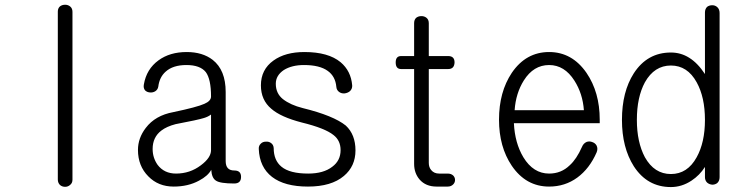

<svg xmlns="http://www.w3.org/2000/svg" viewBox="-20 -754 3040 793"><path d="M218.8 -706.1V-12.7Q218.8 1 227.5 9.8Q236.3 17.6 249 17.6Q260.7 17.6 269.5 9.8Q279.3 2 279.3 -11.7V-705.1Q279.3 -719.7 269.5 -727.5Q260.7 -734.4 249 -734.4Q236.3 -734.4 227.5 -727.5Q218.8 -719.7 218.8 -706.1Z M851.6 -133.8Q851.6 -102.5 809.6 -71.3Q764.6 -37.1 707 -37.1Q658.2 -37.1 630.9 -73.2Q610.4 -102.5 610.4 -138.7Q610.4 -187.5 646.5 -214.8Q668 -231.4 705.1 -241.2Q797.9 -258.8 822.3 -266.6Q838.9 -271.5 850.6 -280.3H851.6ZM751 -539.1Q681.6 -539.1 634.8 -504.9Q585 -468.8 574.2 -405.3Q571.3 -390.6 579.1 -380.9Q586.9 -373 599.6 -372.1Q611.3 -371.1 621.1 -377Q631.8 -383.8 633.8 -396.5Q638.7 -435.5 664.1 -458Q694.3 -485.4 750 -485.4Q806.6 -485.4 830.1 -456.1Q851.6 -426.8 851.6 -355.5Q851.6 -336.9 824.2 -325.2Q793.9 -311.5 696.3 -291Q621.1 -277.3 582 -225.6Q549.8 -183.6 549.8 -134.8Q549.8 -68.4 592.8 -25.4Q633.8 16.6 697.3 16.6Q756.8 16.6 801.8 -7.8Q838.9 -27.3 852.5 -52.7Q854.5 -18.6 872.1 -7.8Q889.6 3.9 947.3 3.9Q975.6 3.9 975.6 -23.4Q975.6 -49.8 948.2 -49.8Q929.7 -49.8 920.9 -59.6Q912.1 -69.3 912.1 -88.9V-374Q912.1 -464.8 858.4 -506.8Q816.4 -539.1 751 -539.1Z M1237.3 -539.1Q1158.2 -539.1 1109.4 -503.9Q1057.6 -466.8 1057.6 -401.4Q1057.6 -340.8 1100.6 -304.7Q1139.6 -270.5 1226.6 -248Q1322.3 -224.6 1357.4 -196.3Q1386.7 -173.8 1386.7 -133.8Q1386.7 -90.8 1352.5 -65.4Q1316.4 -37.1 1252.9 -37.1Q1176.8 -37.1 1142.6 -65.4Q1110.4 -91.8 1110.4 -142.6Q1109.4 -156.2 1099.6 -163.1Q1090.8 -169.9 1078.1 -168.9Q1065.4 -168.9 1057.6 -161.1Q1047.9 -152.3 1048.8 -138.7Q1051.8 -63.5 1103.5 -23.4Q1155.3 16.6 1252 16.6Q1348.6 16.6 1400.4 -27.3Q1448.2 -67.4 1448.2 -132.8Q1448.2 -198.2 1408.2 -235.4Q1357.4 -276.4 1230.5 -307.6Q1179.7 -320.3 1148.4 -344.7Q1119.1 -368.2 1119.1 -408.2Q1119.1 -442.4 1152.3 -464.8Q1185.5 -485.4 1235.4 -485.4Q1300.8 -485.4 1334 -460.9Q1365.2 -438.5 1369.1 -395.5Q1370.1 -381.8 1380.9 -374Q1390.6 -367.2 1403.3 -368.2Q1417 -370.1 1425.8 -377.9Q1435.5 -387.7 1434.6 -401.4Q1429.7 -460.9 1386.7 -497.1Q1335.9 -539.1 1237.3 -539.1Z M1690.4 -658.2V-522.5H1636.7Q1614.3 -522.5 1614.3 -496.1Q1614.3 -468.8 1636.7 -468.8H1690.4V-77.1Q1690.4 -39.1 1712.9 -12.7Q1738.3 16.6 1783.2 16.6H1829.1Q1842.8 16.6 1851.6 7.8Q1859.4 0 1859.4 -10.7Q1859.4 -21.5 1851.6 -29.3Q1842.8 -37.1 1829.1 -37.1H1793.9Q1772.5 -37.1 1760.7 -51.8Q1751 -63.5 1751 -81.1V-468.8H1831.1Q1856.4 -468.8 1857.4 -496.1Q1857.4 -522.5 1831.1 -522.5H1751V-658.2Q1751 -672.9 1741.2 -680.7Q1732.4 -687.5 1720.7 -687.5Q1708 -687.5 1699.2 -680.7Q1690.4 -672.9 1690.4 -658.2Z M2383.8 -147.5Q2361.3 -96.7 2333 -71.3Q2297.9 -37.1 2248 -37.1Q2182.6 -37.1 2141.6 -104.5Q2106.4 -163.1 2102.5 -245.1H2457V-259.8Q2457 -373 2402.3 -453.1Q2342.8 -539.1 2248 -539.1Q2152.3 -539.1 2093.8 -453.1Q2041 -374 2041 -259.8Q2041 -147.5 2093.8 -69.3Q2152.3 16.6 2248 16.6Q2313.5 16.6 2364.3 -20.5Q2415 -57.6 2444.3 -125Q2450.2 -139.6 2444.3 -152.3Q2438.5 -163.1 2426.8 -167Q2415 -171.9 2403.3 -168Q2389.6 -162.1 2383.8 -147.5ZM2105.5 -298.8Q2110.4 -369.1 2143.6 -421.9Q2183.6 -485.4 2248 -485.4Q2311.5 -485.4 2352.5 -420.9Q2386.7 -367.2 2391.6 -298.8Z M2952.1 -700.2Q2952.1 -715.8 2942.4 -724.6Q2933.6 -732.4 2921.9 -732.4Q2909.2 -732.4 2900.4 -725.6Q2891.6 -716.8 2891.6 -702.1V-448.2Q2861.3 -494.1 2826.2 -515.6Q2792 -537.1 2751 -537.1Q2653.3 -537.1 2597.7 -451.2Q2548.8 -375 2548.8 -258.8Q2548.8 -144.5 2597.7 -67.4Q2653.3 18.6 2751 18.6Q2795.9 18.6 2835.9 -7.8Q2870.1 -30.3 2891.6 -64.5V-22.5Q2891.6 -8.8 2900.4 0Q2909.2 7.8 2921.9 8.8Q2933.6 8.8 2942.4 2Q2952.1 -6.8 2952.1 -22.5ZM2751 -483.4Q2819.3 -483.4 2857.4 -414.1Q2891.6 -352.5 2891.6 -258.8Q2891.6 -166 2857.4 -104.5Q2819.3 -35.2 2751 -35.2Q2682.6 -35.2 2643.6 -104.5Q2610.4 -167 2610.4 -258.8Q2610.4 -352.5 2643.6 -414.1Q2682.6 -483.4 2751 -483.4Z"/></svg>

Font: GulimChe
Style: Regular
Weight: 400
Monospace: yes
Version: Version 2.21